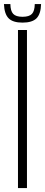

<svg xmlns="http://www.w3.org/2000/svg" viewBox="-35 -952 228 972"><path d="M56 0V-800H101.5V0ZM79 -837.5Q30.5 -837.5 8.8 -859.2Q-13 -881 -15 -931.5H17.5Q18 -896.5 31.8 -881.8Q45.5 -867 79 -867Q113 -867 126.8 -881.8Q140.5 -896.5 141 -931.5H173Q171.5 -881 149.8 -859.2Q128 -837.5 79 -837.5Z"/></svg>

Font: Big Shoulders Stencil Display Thin Light
Style: Regular
Weight: 300
Version: Version 2.001